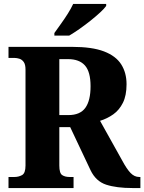

<svg xmlns="http://www.w3.org/2000/svg" viewBox="-20 -951 730 971"><path d="M23 0V-56H54Q74 -56 91.5 -65.5Q109 -75 109 -114V-599Q109 -625 100 -637.5Q91 -650 78 -654Q65 -658 54 -658H23V-714H345Q446 -714 506 -691Q566 -668 593 -625.5Q620 -583 620 -525Q620 -468 601.5 -431Q583 -394 552.5 -372.5Q522 -351 486 -340L597 -141Q621 -96 640.5 -76Q660 -56 684 -56H690V0H651Q569 0 517 -17Q465 -34 438 -90L335 -308H280V-114Q280 -75 294.5 -65.5Q309 -56 331 -56H352V0ZM326 -369Q385 -369 411.5 -405.5Q438 -442 438 -515Q438 -588 409.5 -620Q381 -652 324 -652H280V-369ZM255 -784Q269 -804 287.5 -829.5Q306 -855 323 -882Q340 -909 350 -931H517V-921Q508 -908 487 -888.5Q466 -869 438.5 -847Q411 -825 382.5 -805Q354 -785 330 -771H255Z"/></svg>

Font: Noto Serif Myanmar SemiCondensed ExtraBold
Style: Regular
Weight: 800
Width: 4
Designer: Ben Mitchell and the Monotype Design Team
Foundry: Monotype Imaging Inc.
Version: Version 2.106; ttfautohint (v1.8.4.7-5d5b)